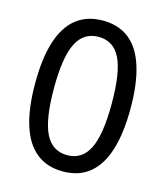

<svg xmlns="http://www.w3.org/2000/svg" viewBox="-109 -797 766 889"><g transform="rotate(15 274.5 -352.5)"><path d="M275 9Q199 9 148 -31.5Q97 -72 71.5 -152.5Q46 -233 46 -352Q46 -473 71.5 -553Q97 -633 148 -673.5Q199 -714 275 -714Q351 -714 401.5 -674Q452 -634 477.5 -553.5Q503 -473 503 -354Q503 -234 477.5 -153.5Q452 -73 401.5 -32Q351 9 275 9ZM275 -69Q346 -69 379.5 -136.5Q413 -204 413 -353Q413 -502 380 -569Q347 -636 275 -636Q203 -636 169.5 -568.5Q136 -501 136 -353Q136 -204 169.5 -136.5Q203 -69 275 -69Z"/></g></svg>

Font: Nunito Sans 10pt SemiCondensed Medium
Style: Regular
Weight: 500
Width: 4
Designer: Vernon Adams
Foundry: Vernon Adams
Version: Version 3.101;gftools[0.9.27]